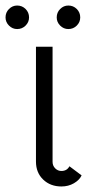

<svg xmlns="http://www.w3.org/2000/svg" viewBox="-55 -669 328 694"><path d="M167 -51Q187 -51 196 -68L240 -35Q232 -18 212 -6.5Q192 5 167 5Q127 5 101 -20Q75 -45 75 -85V-500H135V-84Q135 -70 144.5 -60.5Q154 -51 167 -51ZM-35 -606Q-35 -624 -22.5 -636.5Q-10 -649 7 -649Q25 -649 37.5 -636.5Q50 -624 50 -606Q50 -589 37.5 -576.5Q25 -564 7 -564Q-10 -564 -22.5 -576.5Q-35 -589 -35 -606ZM150 -606Q150 -624 162.5 -636.5Q175 -649 192 -649Q210 -649 222.5 -636.5Q235 -624 235 -606Q235 -589 222.5 -576.5Q210 -564 192 -564Q175 -564 162.5 -576.5Q150 -589 150 -606Z"/></svg>

Font: Bellota
Style: Regular
Weight: 400
Designer: Kemie Guaida
Foundry: Kemie Guaida
Version: Version 4.001